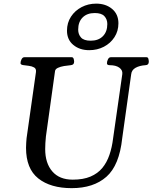

<svg xmlns="http://www.w3.org/2000/svg" viewBox="-20 -1002 824 1037"><path d="M367.2 14.2Q252.9 14.2 186.8 -38.3Q120.6 -90.8 120.6 -203.6Q120.6 -217.8 121.6 -231.2Q122.6 -244.6 123.5 -255.4L174.3 -613.3Q176.3 -630.9 164.3 -637.7Q152.3 -644.5 135.5 -646.5Q118.7 -648.4 105.2 -650.4Q91.8 -652.3 90.8 -660.2Q90.8 -670.9 96.4 -681.9Q102.1 -692.9 111.3 -692.9H367.7Q375 -692.9 377.7 -684.6Q380.4 -676.3 380.4 -668.5Q380.4 -651.4 361.8 -649.9Q344.7 -648.4 325.7 -645.3Q306.6 -642.1 293 -635.7Q279.3 -629.4 277.3 -618.7L228 -265.1Q226.1 -246.6 225.1 -229.5Q224.1 -212.4 224.1 -196.8Q224.1 -120.6 262.5 -76.2Q300.8 -31.7 373 -31.7Q429.7 -31.7 468.8 -48.3Q507.8 -64.9 532.5 -94.7Q557.1 -124.5 571 -165.3Q585 -206.1 590.8 -254.4L640.6 -602.1Q643.1 -623 624.5 -636.5Q606 -649.9 572.8 -649.9Q557.6 -649.9 557.6 -660.2Q557.6 -670.9 563.2 -681.9Q568.8 -692.9 578.1 -692.9H771.5Q779.3 -692.9 781.5 -684.1Q783.7 -675.3 783.7 -668.9Q783.7 -650.4 765.6 -649.9Q733.9 -647.9 712.4 -636Q690.9 -624 688.5 -600.6L640.1 -255.4Q624.5 -108.9 554.9 -47.4Q485.4 14.2 367.2 14.2ZM461.9 -731Q410.2 -731 376 -759.3Q341.8 -787.6 341.8 -836.4Q341.8 -878.9 363.3 -911.9Q384.8 -944.8 420.7 -963.6Q456.5 -982.4 499.5 -982.4Q551.3 -982.4 585.4 -953.9Q619.6 -925.3 619.6 -876Q619.6 -834 598.1 -801Q576.7 -768.1 541 -749.5Q505.4 -731 461.9 -731ZM469.7 -782.2Q511.7 -782.2 535.6 -806.4Q559.6 -830.6 559.6 -872.1Q559.6 -897.5 543.9 -914.6Q528.3 -931.6 491.7 -931.6Q450.2 -931.6 426.3 -907.7Q402.3 -883.8 402.3 -841.8Q402.3 -816.4 417.7 -799.3Q433.1 -782.2 469.7 -782.2Z"/></svg>

Font: Gelasio
Style: Italic
Weight: 400
Italic angle: -8.5°
Designer: Eben Sorkin
Foundry: Eben Sorkin
Version: Version 1.008